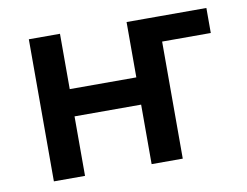

<svg xmlns="http://www.w3.org/2000/svg" viewBox="-62 -595 874 680"><g transform="rotate(-10 375.0 -255.5)"><path d="M508.5 -421V-511H718.5V-421ZM80 0V-511H192V-312H431.5V-511H543.5V0H431.5V-214H192V0Z"/></g></svg>

Font: Overpass SemiBold
Style: Regular
Weight: 600
Designer: Delve Withrington, Dave Bailey, Thomas Jockin
Foundry: Delve Fonts LLC
Version: Version 4.000